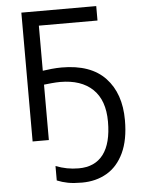

<svg xmlns="http://www.w3.org/2000/svg" viewBox="-62 -762 776 1060"><g transform="rotate(-5 325.5 -232.0)"><path d="M277 -314Q257 -314 229.5 -311.5Q202 -309 187 -307V0H97V-714H512V-634H187V-384Q206 -387 235.5 -390Q265 -393 292 -393Q453 -393 534 -307Q615 -221 615 -73Q615 36 581 108Q547 180 487 215Q427 250 349 250Q303 250 271.5 244Q240 238 211 226V146Q242 158 273 164Q304 170 338 170Q428 170 474.5 108.5Q521 47 521 -73Q521 -192 457 -253Q393 -314 277 -314Z"/></g></svg>

Font: Noto IKEA Simplified Chinese
Style: Regular
Weight: 400
Designer: Monotype Design Team
Foundry: Monotype Imaging Inc.
Version: Version 1.100